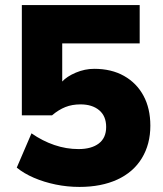

<svg xmlns="http://www.w3.org/2000/svg" viewBox="-20 -725 640 756"><path d="M293 11Q245 11 199 1.5Q153 -8 113.5 -25Q74 -42 46 -65L104 -200Q147 -170 194 -154Q241 -138 289 -138Q340 -138 369 -160Q398 -182 398 -225Q398 -268 370.5 -291Q343 -314 297 -314Q264 -314 237.5 -303.5Q211 -293 185 -271H66V-705H530V-554H225V-403H224Q243 -424 278.5 -439Q314 -454 351 -454Q419 -454 468.5 -426Q518 -398 545 -348Q572 -298 572 -230Q572 -157 538.5 -102Q505 -47 442 -18Q379 11 293 11Z"/></svg>

Font: Nunito Sans 7pt Black
Style: Regular
Weight: 900
Designer: Vernon Adams
Foundry: Vernon Adams
Version: Version 3.101;gftools[0.9.27]